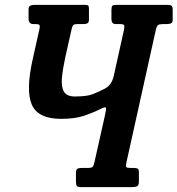

<svg xmlns="http://www.w3.org/2000/svg" viewBox="-20 -770 730 790"><path d="M489.5 -644.5Q493 -661 490.8 -666Q488.5 -671 472 -671H455.5Q438.5 -671 438.5 -692V-729Q438.5 -743 442.5 -746.5Q446.5 -750 459.5 -750H667.5Q680.5 -750 685.5 -746.8Q690.5 -743.5 690.5 -730.5V-688Q690.5 -677 684 -674Q677.5 -671 666.5 -671H654Q637 -671 631 -667.5Q625 -664 621 -646.5L499.5 -98.5Q496.5 -86 499.8 -82.5Q503 -79 516 -79H530.5Q540.5 -79 546 -76.5Q551.5 -74 551.5 -62.5V-23Q551.5 -7 544 -3.5Q536.5 0 521.5 0H315.5Q300.5 0 296.5 -4.5Q292.5 -9 292.5 -24V-59Q292.5 -71.5 298 -75.2Q303.5 -79 315.5 -79H342Q357.5 -79 361.8 -84.2Q366 -89.5 369 -104.5L411 -291.5Q417.5 -320 416.2 -326Q415 -332 396.5 -323Q359 -304.5 323 -292.8Q287 -281 231 -281Q137 -281 111.2 -338.8Q85.5 -396.5 114.5 -526L142.5 -651.5Q145 -663.5 142 -667.2Q139 -671 127.5 -671H117Q97.5 -671 97.5 -694V-731Q97.5 -743 104.2 -746.5Q111 -750 122 -750H328.5Q338.5 -750 342.2 -747.5Q346 -745 346 -734V-690Q346 -678 340.2 -674.5Q334.5 -671 323 -671H298.5Q286 -671 281.8 -667Q277.5 -663 274.5 -649.5L248.5 -533.5Q238 -485.5 234.8 -449.5Q231.5 -413.5 243 -393.2Q254.5 -373 288 -373Q337 -373 361.8 -382.5Q386.5 -392 413.5 -406.5Q439.5 -420.5 448 -457.5Z"/></svg>

Font: Besley* Condensed Semi
Style: Italic
Weight: 600
Width: 3
Italic angle: -13°
Designer: Owen Earl
Foundry: indestructible type*
Version: Version 3.000; ttfautohint (v1.8.3)